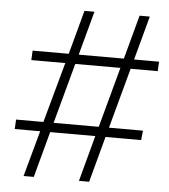

<svg xmlns="http://www.w3.org/2000/svg" viewBox="-52 -759 709 805"><g transform="rotate(5 303.0 -356.0)"><path d="M485 -487 416 -233H559L555 -193H405L353 0H310L362 -193H172L120 0H77L130 -193H23L25 -233H140L210 -487H67L69 -527H221L271 -712H313L263 -527H453L503 -712H546L496 -527H601L599 -487ZM442 -487H252L183 -233H373Z"/></g></svg>

Font: Muli ExtraLight
Style: Italic
Weight: 275
Italic angle: -4.541°
Designer: Vernon Adams
Foundry: Vernon Adams
Version: Version 2.001